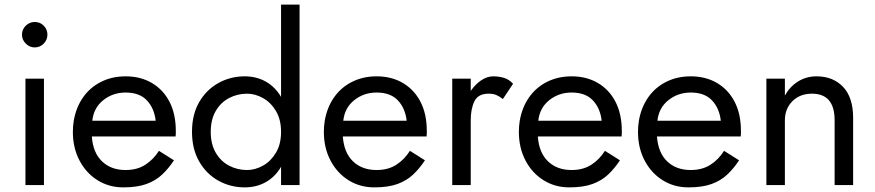

<svg xmlns="http://www.w3.org/2000/svg" viewBox="-20 -800 3783 830"><path d="M90 -460V0H170V-460ZM75 -650Q75 -628 91.5 -611.5Q108 -595 130 -595Q153 -595 169 -611.5Q185 -628 185 -650Q185 -673 169 -689Q153 -705 130 -705Q108 -705 91.5 -689Q75 -673 75 -650Z M377 -210H739Q740 -216 740 -222Q740 -228 740 -234Q740 -307 713 -359.5Q686 -412 637 -441Q588 -470 523 -470Q464 -470 416.5 -446Q369 -422 339 -379Q309 -336 299 -279Q297 -267 296 -255Q295 -243 295 -230Q295 -161 323.5 -106.5Q352 -52 401.5 -21Q451 10 513 10Q573 10 613 -4.5Q653 -19 681 -45.5Q709 -72 732 -107L667 -148Q644 -111 608.5 -88Q573 -65 523 -65Q460 -65 421 -102.5Q382 -140 377 -210ZM379 -278Q385 -334 426.5 -367Q468 -400 523 -400Q583 -400 615 -366Q647 -332 653 -278Z M891 -230Q891 -283 912.5 -320Q934 -357 970 -376Q1006 -395 1048 -395Q1083 -395 1117 -376Q1151 -357 1173 -320Q1195 -283 1195 -230Q1195 -177 1173 -140Q1151 -103 1117 -84Q1083 -65 1048 -65Q1006 -65 970 -84Q934 -103 912.5 -140Q891 -177 891 -230ZM810 -230Q810 -156 841 -102Q872 -48 924 -19Q976 10 1038 10Q1089 10 1129.5 -13Q1170 -36 1195 -79V0H1275V-780H1195V-381Q1170 -424 1129.5 -447Q1089 -470 1038 -470Q976 -470 924 -441Q872 -412 841 -358.5Q810 -305 810 -230Z M1462 -210H1824Q1825 -216 1825 -222Q1825 -228 1825 -234Q1825 -307 1798 -359.5Q1771 -412 1722 -441Q1673 -470 1608 -470Q1549 -470 1501.5 -446Q1454 -422 1424 -379Q1394 -336 1384 -279Q1382 -267 1381 -255Q1380 -243 1380 -230Q1380 -161 1408.5 -106.5Q1437 -52 1486.5 -21Q1536 10 1598 10Q1658 10 1698 -4.5Q1738 -19 1766 -45.5Q1794 -72 1817 -107L1752 -148Q1729 -111 1693.5 -88Q1658 -65 1608 -65Q1545 -65 1506 -102.5Q1467 -140 1462 -210ZM1464 -278Q1470 -334 1511.5 -367Q1553 -400 1608 -400Q1668 -400 1700 -366Q1732 -332 1738 -278Z M2154 -372 2198 -438Q2180 -457 2158.5 -463.5Q2137 -470 2112 -470Q2086 -470 2060.5 -453Q2035 -436 2015 -407V-460H1935V0H2015V-280Q2015 -330 2031 -362.5Q2047 -395 2092 -395Q2112 -395 2125 -389.5Q2138 -384 2154 -372Z M2305 -210H2667Q2668 -216 2668 -222Q2668 -228 2668 -234Q2668 -307 2641 -359.5Q2614 -412 2565 -441Q2516 -470 2451 -470Q2392 -470 2344.5 -446Q2297 -422 2267 -379Q2237 -336 2227 -279Q2225 -267 2224 -255Q2223 -243 2223 -230Q2223 -161 2251.5 -106.5Q2280 -52 2329.5 -21Q2379 10 2441 10Q2501 10 2541 -4.5Q2581 -19 2609 -45.5Q2637 -72 2660 -107L2595 -148Q2572 -111 2536.5 -88Q2501 -65 2451 -65Q2388 -65 2349 -102.5Q2310 -140 2305 -210ZM2307 -278Q2313 -334 2354.5 -367Q2396 -400 2451 -400Q2511 -400 2543 -366Q2575 -332 2581 -278Z M2820 -210H3182Q3183 -216 3183 -222Q3183 -228 3183 -234Q3183 -307 3156 -359.5Q3129 -412 3080 -441Q3031 -470 2966 -470Q2907 -470 2859.5 -446Q2812 -422 2782 -379Q2752 -336 2742 -279Q2740 -267 2739 -255Q2738 -243 2738 -230Q2738 -161 2766.5 -106.5Q2795 -52 2844.5 -21Q2894 10 2956 10Q3016 10 3056 -4.5Q3096 -19 3124 -45.5Q3152 -72 3175 -107L3110 -148Q3087 -111 3051.5 -88Q3016 -65 2966 -65Q2903 -65 2864 -102.5Q2825 -140 2820 -210ZM2822 -278Q2828 -334 2869.5 -367Q2911 -400 2966 -400Q3026 -400 3058 -366Q3090 -332 3096 -278Z M3588 -280V0H3668V-290Q3668 -379 3624.5 -424.5Q3581 -470 3510 -470Q3465 -470 3429.5 -447.5Q3394 -425 3373 -387V-460H3293V0H3373V-280Q3373 -330 3405.5 -362.5Q3438 -395 3490 -395Q3588 -395 3588 -280Z"/></svg>

Font: Jost-400-Book
Style: Regular
Weight: 400
Version: Version 3.200; ttfautohint (v0.97) -l 8 -r 50 -G 200 -x 14 -